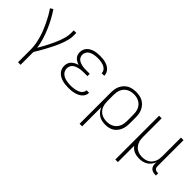

<svg xmlns="http://www.w3.org/2000/svg" viewBox="60 -1296 2279 2279"><g transform="rotate(45 1200.0 -156.5)"><path d="M262 215V0Q262 -45 254 -90Q246 -135 233.5 -179Q221 -223 204 -265Q187 -307 167.5 -348Q148 -389 125.5 -429Q103 -469 77 -506L112 -528Q148 -476 177.5 -420.5Q207 -365 231.5 -307.5Q256 -250 274.5 -189.5Q293 -129 301 -67Q319 -98 337 -130Q355 -162 371 -194.5Q387 -227 402.5 -260Q418 -293 430.5 -327Q443 -361 452.5 -396.5Q462 -432 462 -468V-520H505V-468Q505 -436 497 -404.5Q489 -373 479 -342.5Q469 -312 456 -282.5Q443 -253 429 -224.5Q415 -196 400 -167.5Q385 -139 369.5 -111Q354 -83 338 -55Q322 -27 305 0V215Z M897 8Q872 8 847.5 5.5Q823 3 799 -3.5Q775 -10 753 -22Q731 -34 713.5 -52Q696 -70 687.5 -94Q679 -118 679 -142Q679 -166 687 -188.5Q695 -211 712 -227.5Q729 -244 750 -254.5Q771 -265 793 -271Q774 -277 755.5 -287Q737 -297 722.5 -312Q708 -327 701.5 -347Q695 -367 695 -388Q695 -411 703 -433Q711 -455 727 -472Q743 -489 763.5 -500Q784 -511 806 -517Q828 -523 851 -525.5Q874 -528 897 -528Q919 -528 941.5 -526Q964 -524 985.5 -518.5Q1007 -513 1027.5 -503Q1048 -493 1064 -478Q1080 -463 1089.5 -442Q1099 -421 1099 -399V-395H1056V-397Q1056 -414 1048 -429.5Q1040 -445 1026.5 -456Q1013 -467 997 -473.5Q981 -480 964.5 -483.5Q948 -487 931 -488.5Q914 -490 897 -490Q879 -490 861.5 -488Q844 -486 827 -482Q810 -478 793.5 -470.5Q777 -463 764.5 -451Q752 -439 745 -422Q738 -405 738 -388Q738 -370 745 -353.5Q752 -337 765.5 -325.5Q779 -314 795.5 -307Q812 -300 829.5 -296Q847 -292 864.5 -291Q882 -290 900 -290H961V-251H900Q880 -251 861 -249.5Q842 -248 823 -243.5Q804 -239 785.5 -231.5Q767 -224 752 -211.5Q737 -199 729.5 -180.5Q722 -162 722 -143Q722 -123 729.5 -105Q737 -87 751 -73.5Q765 -60 783 -51.5Q801 -43 820 -38.5Q839 -34 858.5 -32Q878 -30 897 -30Q915 -30 933.5 -31.5Q952 -33 970 -36.5Q988 -40 1005.5 -46.5Q1023 -53 1038 -63.5Q1053 -74 1062.5 -90Q1072 -106 1072 -125H1115V-123Q1115 -100 1104 -78Q1093 -56 1075 -41Q1057 -26 1035.5 -16.5Q1014 -7 991 -1.5Q968 4 944.5 6Q921 8 897 8Z M1295 215V-310Q1295 -339 1299.5 -367Q1304 -395 1316.5 -421Q1329 -447 1348.5 -468.5Q1368 -490 1393 -503.5Q1418 -517 1446.5 -522.5Q1475 -528 1504 -528Q1533 -528 1561.5 -522.5Q1590 -517 1615 -503.5Q1640 -490 1659.5 -468.5Q1679 -447 1691.5 -421Q1704 -395 1708.5 -367Q1713 -339 1713 -310V-210Q1713 -182 1709 -154.5Q1705 -127 1694 -101.5Q1683 -76 1665 -54Q1647 -32 1623.5 -18Q1600 -4 1572.5 2Q1545 8 1517 8Q1488 8 1460 2Q1432 -4 1408 -19.5Q1384 -35 1366 -58Q1348 -81 1338 -108V215ZM1504 -30Q1527 -30 1550 -35Q1573 -40 1593.5 -51.5Q1614 -63 1629.5 -80.5Q1645 -98 1654 -119.5Q1663 -141 1666.5 -164Q1670 -187 1670 -210V-310Q1670 -333 1666.5 -356Q1663 -379 1654 -400.5Q1645 -422 1629.5 -439.5Q1614 -457 1593.5 -468.5Q1573 -480 1550 -485Q1527 -490 1504 -490Q1481 -490 1458 -485Q1435 -480 1414.5 -468.5Q1394 -457 1378.5 -439.5Q1363 -422 1354 -400.5Q1345 -379 1341.5 -356Q1338 -333 1338 -310V-210Q1338 -187 1341.5 -164Q1345 -141 1354 -119.5Q1363 -98 1378.5 -80.5Q1394 -63 1414.5 -51.5Q1435 -40 1458 -35Q1481 -30 1504 -30Z M1895 215V-520H1938V-210Q1938 -187 1941 -164Q1944 -141 1953 -120Q1962 -99 1977 -81Q1992 -63 2012 -51.5Q2032 -40 2054.5 -35Q2077 -30 2100 -30Q2123 -30 2145.5 -35Q2168 -40 2188 -51.5Q2208 -63 2223 -81Q2238 -99 2247 -120Q2256 -141 2259 -164Q2262 -187 2262 -210V-520H2305V-81Q2305 -71 2308 -61Q2311 -51 2318 -44Q2325 -37 2335 -33.5Q2345 -30 2356 -30H2370V8H2356Q2337 8 2319 3Q2301 -2 2287.5 -14.5Q2274 -27 2268 -45Q2262 -63 2262 -81V-107Q2252 -80 2235 -57.5Q2218 -35 2194.5 -20Q2171 -5 2143 1.5Q2115 8 2087 8Q2066 8 2044.5 4.5Q2023 1 2003.5 -7Q1984 -15 1967 -28.5Q1950 -42 1938 -59V215Z"/></g></svg>

Font: Iosevka Aile Extralight
Style: Regular
Weight: 200
Designer: Belleve Invis
Foundry: Belleve Invis
Version: Version 31.1.0; ttfautohint (v1.8.4)